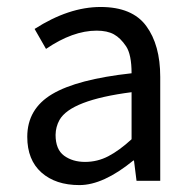

<svg xmlns="http://www.w3.org/2000/svg" viewBox="-20 -518 552 550"><path d="M139.2 -131.8Q139.2 -89.8 163.6 -72Q188 -54.2 223.6 -54.2Q259.3 -54.2 290.5 -70.6Q321.8 -86.9 356.9 -119.1V-253.9Q182.6 -231.4 150.4 -174.3Q139.6 -154.8 139.2 -131.8ZM58.1 -126Q58.1 -206.1 129.6 -248.5Q201.2 -291 356.9 -308.1Q356.9 -361.8 341.1 -385.5Q325.2 -409.2 306.2 -419.7Q287.1 -430.2 256.8 -430.2Q188.5 -430.2 111.8 -377.9L79.1 -435.1Q177.2 -498 268.1 -498Q358.9 -498 398.9 -443.6Q439 -389.2 439 -297.9V0H371.1L363.8 -58.1H361.8Q275.9 12.2 207.5 12.2Q139.2 12.2 98.6 -23.9Q58.1 -60.1 58.1 -126Z"/></svg>

Font: SourceSansPro-Regular
Style: Regular
Weight: 400
Designer: Paul D. Hunt
Foundry: Adobe Systems Incorporated
Version: Version 1.050;PS Version 1.000;hotconv 1.0.70;makeotf.lib2.5